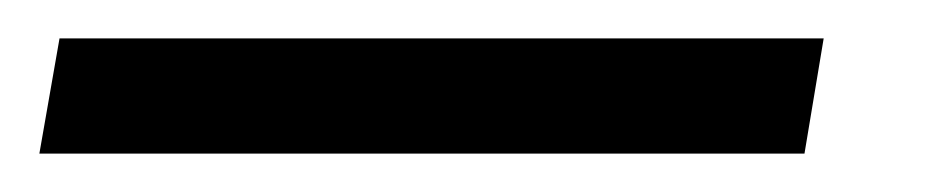

<svg xmlns="http://www.w3.org/2000/svg" viewBox="-70 -4 488 100"><path d="M349 76H-49.5L-39 16H359Z"/></svg>

Font: Lucymar Sans SemiBold
Style: Italic
Weight: 600
Italic angle: -10°
Foundry: The League of Moveable Type (original font) / Main changes by Cristiano Sobral with portions from Mirco Monsees
Version: Version 2.00;August 30, 2020;FontCreator 13.0.0.2681 64-bit